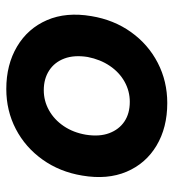

<svg xmlns="http://www.w3.org/2000/svg" viewBox="10 -562 564 625"><g transform="rotate(90 292.5 -250.0)"><path d="M270 12Q191 12 132 -23Q73 -58 46 -120.5Q19 -183 33 -265Q45 -338 85 -394Q125 -450 185 -481Q245 -512 316 -512Q396 -512 454.5 -477Q513 -442 539.5 -379.5Q566 -317 552 -235Q540 -162 500 -106Q460 -50 400.5 -19Q341 12 270 12ZM274 -110Q309 -110 339.5 -127Q370 -144 391 -175Q412 -206 419 -247Q426 -291 414 -323Q402 -355 376 -372.5Q350 -390 312 -390Q277 -390 246.5 -373Q216 -356 195 -325Q174 -294 166 -253Q159 -209 171 -177Q183 -145 210 -127.5Q237 -110 274 -110Z"/></g></svg>

Font: Figtree Light
Style: Bold Italic
Weight: 700
Italic angle: -9.5°
Version: Version 2.000